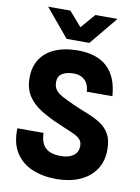

<svg xmlns="http://www.w3.org/2000/svg" viewBox="-102 -1024 805 1102"><g transform="rotate(10 300.0 -473.0)"><path d="M304.5 10Q225.5 10 163.2 -16.2Q101 -42.5 66.2 -97.5Q31.5 -152.5 34.5 -238H187Q188 -202 199.8 -176.5Q211.5 -151 237.8 -137.8Q264 -124.5 307.5 -124.5Q339 -124.5 361.5 -133.8Q384 -143 395.8 -160Q407.5 -177 407.5 -200Q407.5 -225.5 392.2 -240.5Q377 -255.5 345.5 -269Q314 -282.5 265.5 -303Q204.5 -329 156.2 -359Q108 -389 80.5 -431.2Q53 -473.5 53 -536Q53 -602 83.8 -647.2Q114.5 -692.5 169.8 -715.5Q225 -738.5 298.5 -738.5Q412 -738.5 472 -681.8Q532 -625 539.5 -514H390Q389 -543 377.5 -563Q366 -583 346 -593.5Q326 -604 299 -604Q258 -604 232.5 -588.2Q207 -572.5 207 -538.5Q207 -512.5 219 -495Q231 -477.5 258.8 -462Q286.5 -446.5 332.5 -426Q376 -407 417.5 -390.8Q459 -374.5 492 -353.2Q525 -332 544.8 -297.8Q564.5 -263.5 564.5 -208.5Q565 -138.5 531.5 -89.5Q498 -40.5 439.2 -15.2Q380.5 10 304.5 10ZM223.5 -792.5 87.5 -956H217L290 -872L362.5 -956H491.5L356.5 -792.5Z"/></g></svg>

Font: Spline Sans Mono
Style: Regular
Weight: 400
Monospace: yes
Designer: Eben Sorkin, Mirko Velimirovic
Foundry: Sorkin Type
Version: Version 1.004